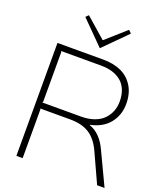

<svg xmlns="http://www.w3.org/2000/svg" viewBox="-185 -1176 1096 1294"><g transform="rotate(20 363.5 -529.0)"><path d="M619.1 -582Q619.1 -629.9 603.8 -666.3Q588.4 -702.6 560.8 -724.4Q533.2 -746.1 498 -756.6Q462.9 -767.1 419.9 -767.1H129.9L134.8 -761.2V-403.8L129.9 -397.9H409.2Q462.4 -397.9 503.7 -413.1Q544.9 -428.2 569.6 -454.3Q594.2 -480.5 606.7 -512.9Q619.1 -545.4 619.1 -582ZM612.8 -231 722.2 0H668.9L571.8 -211.9Q537.6 -286.6 484.6 -320.8Q431.6 -355 346.2 -355H130.9L134.8 -350.1V0H89.8V-810.1H419.9Q491.2 -810.1 545.7 -785.9Q600.1 -761.7 633.1 -709.5Q666 -657.2 666 -582Q666 -502 619.4 -443.4Q572.8 -384.8 483.9 -366.2V-363.8Q565.9 -335.4 612.8 -231ZM513.2 -1058.1 533.2 -1038.1 371.1 -875 368.2 -876 206.1 -1039.1 225.1 -1058.1 369.1 -932.1 372.1 -933.1Z"/></g></svg>

Font: Sinkin Sans 200 X Light
Style: Regular
Weight: 200
Designer: Keith Bates
Foundry: K-Type
Version: Sinkin Sans (version 1.0)  by Keith Bates   •   © 2014   www